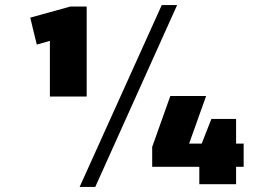

<svg xmlns="http://www.w3.org/2000/svg" viewBox="-20 -731 1018 762"><path d="M324 -348H178V-612L217 -580L126 -554L100 -661L259 -705H324ZM622 -711H683L358 11H296ZM584 -148 656 -350H798L717 -123L647 -161H947V-69H584ZM771 -137 819 -259H917V0H771Z"/></svg>

Font: Pathway Extreme 28pt ExtraBold
Style: Regular
Weight: 800
Designer: Eduardo Rodriguez Tunni
Foundry: Eduardo Rodriguez Tunni
Version: Version 1.001;gftools[0.9.26]